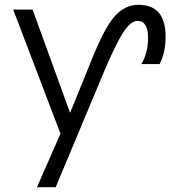

<svg xmlns="http://www.w3.org/2000/svg" viewBox="-20 -560 715 800"><path d="M273 -92 355 -294Q412 -439 455.5 -489.5Q499 -540 557 -540Q670 -540 670 -407Q670 -341 645 -293H569Q597 -340 597 -402Q597 -473 553 -473Q527 -473 497.5 -431Q468 -389 415 -265L212 220H134L232 -3L35 -520H116L271 -92Z"/></svg>

Font: Mplus 1p
Style: Regular
Weight: 400
Version: Version 1.061